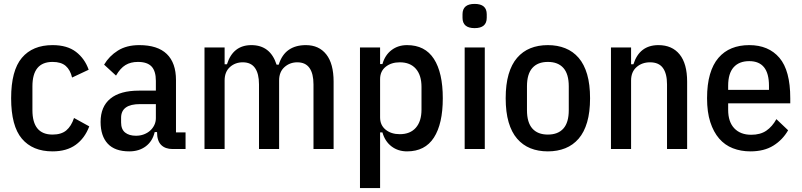

<svg xmlns="http://www.w3.org/2000/svg" viewBox="-20 -763 4104 983"><path d="M249 12Q147 12 92 -53Q37 -118 37 -260Q37 -402 92 -467Q147 -532 249 -532Q324 -532 369 -497.5Q414 -463 434 -406L349 -366Q340 -405 316.5 -425.5Q293 -446 249 -446Q146 -446 146 -321V-199Q146 -74 249 -74Q294 -74 319.5 -95.5Q345 -117 359 -159L437 -116Q414 -55 367.5 -21.5Q321 12 249 12Z M864 0Q826 0 805 -21Q784 -42 784 -87H772Q761 -40 726.5 -14Q692 12 642 12Q568 12 531.5 -27.5Q495 -67 495 -139Q495 -217 545 -258Q595 -299 692 -299H778V-349Q778 -399 756 -422.5Q734 -446 686 -446Q649 -446 622.5 -430Q596 -414 574 -376L513 -432Q539 -476 583.5 -504Q628 -532 693 -532Q787 -532 834 -486.5Q881 -441 881 -353V-85H930V0ZM676 -68Q698 -68 716.5 -75Q735 -82 748.5 -94Q762 -106 770 -122.5Q778 -139 778 -158V-230H697Q600 -230 600 -160V-136Q600 -101 620.5 -84.5Q641 -68 676 -68Z M1027 0V-520H1130V-434H1142Q1173 -532 1267 -532Q1364 -532 1396 -432H1407Q1423 -483 1458 -507.5Q1493 -532 1546 -532Q1613 -532 1650.5 -484.5Q1688 -437 1688 -345V0H1585V-331Q1585 -386 1564.5 -415Q1544 -444 1502 -444Q1464 -444 1436.5 -419.5Q1409 -395 1409 -351V0H1306V-331Q1306 -386 1285.5 -415Q1265 -444 1223 -444Q1184 -444 1157 -419.5Q1130 -395 1130 -351V0Z M1823 -520H1926V-435H1938Q1951 -481 1984.5 -506.5Q2018 -532 2064 -532Q2156 -532 2201.5 -461.5Q2247 -391 2247 -260Q2247 -129 2201.5 -58.5Q2156 12 2064 12Q2018 12 1984.5 -13.5Q1951 -39 1938 -85H1926V200H1823ZM2027 -76Q2080 -76 2109 -109Q2138 -142 2138 -202V-318Q2138 -378 2109 -411Q2080 -444 2027 -444Q1983 -444 1954.5 -421Q1926 -398 1926 -358V-162Q1926 -122 1954.5 -99Q1983 -76 2027 -76Z M2410 -619Q2348 -619 2348 -672V-690Q2348 -743 2410 -743Q2472 -743 2472 -690V-672Q2472 -619 2410 -619ZM2359 -520H2462V0H2359Z M2785 12Q2735 12 2695.5 -4Q2656 -20 2627.5 -53Q2599 -86 2584 -137.5Q2569 -189 2569 -260Q2569 -331 2584 -382.5Q2599 -434 2627.5 -467Q2656 -500 2695.5 -516Q2735 -532 2785 -532Q2834 -532 2874 -516Q2914 -500 2942.5 -467Q2971 -434 2986 -382.5Q3001 -331 3001 -260Q3001 -189 2986 -137.5Q2971 -86 2942.5 -53Q2914 -20 2874 -4Q2834 12 2785 12ZM2785 -74Q2837 -74 2864.5 -105Q2892 -136 2892 -199V-321Q2892 -384 2864.5 -415Q2837 -446 2785 -446Q2733 -446 2705.5 -415Q2678 -384 2678 -321V-199Q2678 -136 2705.5 -105Q2733 -74 2785 -74Z M3108 0V-520H3211V-434H3223Q3254 -532 3351 -532Q3421 -532 3459.5 -484.5Q3498 -437 3498 -345V0H3395V-331Q3395 -386 3374 -415Q3353 -444 3308 -444Q3267 -444 3239 -419.5Q3211 -395 3211 -351V0Z M3822 12Q3773 12 3732 -4Q3691 -20 3662 -53.5Q3633 -87 3616.5 -138Q3600 -189 3600 -260Q3600 -331 3615 -382.5Q3630 -434 3658.5 -467Q3687 -500 3726.5 -516Q3766 -532 3816 -532Q3915 -532 3970.5 -467Q4026 -402 4026 -260V-234H3708V-201Q3708 -139 3739.5 -106Q3771 -73 3826 -73Q3873 -73 3903.5 -94Q3934 -115 3955 -153L4015 -96Q3987 -47 3939.5 -17.5Q3892 12 3822 12ZM3816 -450Q3764 -450 3736 -418.5Q3708 -387 3708 -324V-303H3917V-324Q3917 -450 3816 -450Z"/></svg>

Font: IBM Plex Sans Condensed Medium
Style: Regular
Weight: 500
Width: 3
Designer: Mike Abbink, Paul van der Laan, Pieter van Rosmalen
Foundry: Bold Monday
Version: Version 1.3